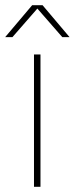

<svg xmlns="http://www.w3.org/2000/svg" viewBox="-46 -720 288 740"><path d="M85 0V-510H110V0ZM-26 -577 78 -700H118L222 -577H194L98 -687L2 -577Z"/></svg>

Font: MuseoModerno SemiBold Thin
Style: Regular
Weight: 250
Version: Version 1.001